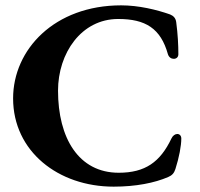

<svg xmlns="http://www.w3.org/2000/svg" viewBox="-20 -684 749 718"><path d="M405 14C488 14 558 0 609 -22C623 -28 631 -36 636 -52C650 -96 658 -139 658 -166C658 -177 651 -183 643 -183C635 -183 626 -177 621 -166C579 -78 523 -38 424 -38C274 -38 197 -168 197 -345C197 -485 284 -613 422 -613C524 -613 581 -578 608 -481C612 -469 621 -464 630 -464C639 -464 647 -470 647 -481C647 -515 645 -556 639 -601C637 -617 628 -625 616 -630C565 -648 498 -664 433 -664C184 -664 29 -499 29 -316C29 -118 198 14 405 14Z"/></svg>

Font: EB Garamond
Style: Bold
Weight: 700
Designer: Georg Duffner and Octavio Pardo
Foundry: Georg Duffner
Version: Version 1.000;PS 001.000;hotconv 1.0.88;makeotf.lib2.5.64775